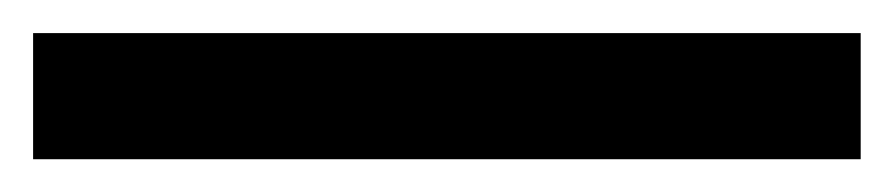

<svg xmlns="http://www.w3.org/2000/svg" viewBox="-20 -20 540 116"><path d="M0 0H500V76.2H0Z"/></svg>

Font: Montserrat SemiBold
Style: Regular
Weight: 600
Designer: Julieta Ulanovsky
Foundry: Julieta Ulanovsky
Version: Version 7.200